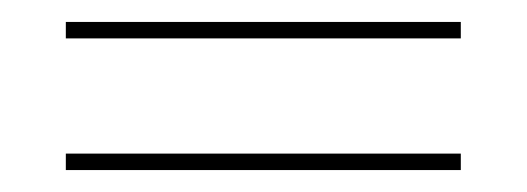

<svg xmlns="http://www.w3.org/2000/svg" viewBox="-20 -445 480 175"><path d="M40 -305H400V-290H40ZM40 -425H400V-410H40Z"/></svg>

Font: kawoszeh
Style: Medium
Weight: 500
Version: Version 000.030